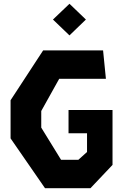

<svg xmlns="http://www.w3.org/2000/svg" viewBox="-20 -997 660 1017"><path d="M218.5 0H459L576 -123.5V-414.5H343V-291H441V-192L395 -150.5H303.5L198.5 -321V-409L293.5 -579.5H541L526 -730H208.5L36 -466V-264ZM260.5 -893.5 348 -809.5 435 -893.5 348 -977Z"/></svg>

Font: Monaspace Krypton ExtraBold
Style: Regular
Weight: 800
Designer: Riley Cran & the Lettermatic Team
Foundry: Lettermatic
Version: Version 1.101 (Monaspace Krypton)